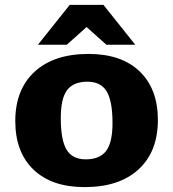

<svg xmlns="http://www.w3.org/2000/svg" viewBox="-20 -752 708 785"><path d="M326 13Q191.5 13 117 -58.5Q42.5 -130 42.5 -257Q42.5 -386 121.5 -458.8Q200.5 -531.5 342 -531.5Q476.5 -531.5 551 -460Q625.5 -388.5 625.5 -261.5Q625.5 -132 546.5 -59.5Q467.5 13 326 13ZM330.5 -100.5Q387.5 -100.5 413.8 -134.8Q440 -169 440 -249Q440 -339 416 -378.5Q392 -418 337.5 -418Q280.5 -418 254.5 -383.8Q228.5 -349.5 228.5 -269.5Q228.5 -179.5 252.2 -140Q276 -100.5 330.5 -100.5ZM135 -569 265 -732H403L533 -569H415L334 -641.5L253 -569Z"/></svg>

Font: Newsreader 6pt
Style: Bold
Weight: 700
Designer: Hugues Gentile
Foundry: Production Type
Version: Version 1.003; ttfautohint (v1.8.3)